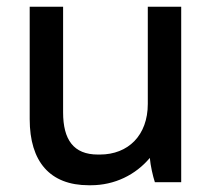

<svg xmlns="http://www.w3.org/2000/svg" viewBox="-20 -540 635 569"><path d="M243 9H249C320 9 382 -22 424 -72C426 -49 433 -18 439 0H517V-520H418V-232C418 -139 360 -82 276 -82H270C198 -82 167 -126 167 -207V-520H68V-187C68 -61 128 9 243 9Z"/></svg>

Font: Fixel Text Medium
Style: Regular
Weight: 500
Width: 4
Designer: AlfaBravo + MacPaw
Foundry: Kyrylo Tkachov, Marchela Mozhyna, Serhii Makarenko, Maria Weinstein, Zakhar Kryvoshyya
Version: Version 1.211